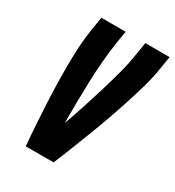

<svg xmlns="http://www.w3.org/2000/svg" viewBox="-177 -840 863 946"><g transform="rotate(30 254.5 -367.5)"><path d="M115 0Q110 -54 106.5 -109Q103 -164 100 -218.5Q97 -273 95.5 -328Q94 -383 94 -438.5Q94 -494 97 -549.5Q100 -605 109 -662L121 -735H259L247 -662Q238 -603 233.5 -544.5Q229 -486 227 -428Q225 -370 224.5 -312Q224 -254 224 -196Q245 -254 264 -312Q283 -370 300.5 -428Q318 -486 334 -544.5Q350 -603 359 -662L371 -735H509L497 -662Q488 -605 472 -549.5Q456 -494 438 -438.5Q420 -383 400.5 -328Q381 -273 360 -218.5Q339 -164 317.5 -109Q296 -54 273 0Z"/></g></svg>

Font: Iosevka Term Curly Hv Obl
Style: Regular
Weight: 900
Italic angle: -9°
Designer: Belleve Invis
Foundry: Belleve Invis
Version: Version 32.3.0